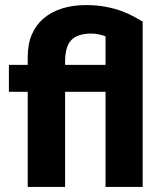

<svg xmlns="http://www.w3.org/2000/svg" viewBox="-20 -735 645 755"><path d="M395 0V-374H236V0H89V-374H15V-480H89V-511Q89 -562 105.5 -600Q122 -638 152.5 -663.5Q183 -689 225 -702Q267 -715 318 -715Q362 -715 397.5 -708Q433 -701 460.5 -690.5Q488 -680 508 -669Q528 -658 541 -650V0ZM236 -480H395V-592Q382 -597 368 -600Q354 -603 339 -603Q286 -603 261 -578Q236 -553 236 -493Z"/></svg>

Font: Mukta ExtraBold
Style: Regular
Weight: 800
Designer: Girish Dalvi and Yashodeep Gholap
Foundry: Ek Type
Version: Version 2.538;PS 1.002;hotconv 16.6.51;makeotf.lib2.5.65220;